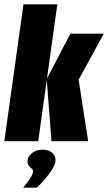

<svg xmlns="http://www.w3.org/2000/svg" viewBox="-29 -650 498 884"><path d="M-9 0 79 -630H235L147 0ZM208 0 186 -286 295 -495H449L333 -283L377 0ZM78 214Q98 190 110 171Q122 152 123 140Q124 132 116.5 126Q109 120 102.5 111Q96 102 98 87Q100 69 119.5 54Q139 39 167 39Q196 39 212.5 54.5Q229 70 226 94Q224 109 210 131.5Q196 154 177 176Q158 198 140 214Z"/></svg>

Font: Alumni Sans Black
Style: Italic
Weight: 900
Italic angle: -8°
Version: Version 1.016